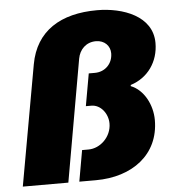

<svg xmlns="http://www.w3.org/2000/svg" viewBox="-53 -786 772 836"><g transform="rotate(-5 333.5 -368.5)"><path d="M13 0H212L306 -534C313 -573 342 -603 385 -603C423 -603 447 -577 447 -545C447 -499 413 -466 369 -466H342L317 -325H341C382 -325 413 -284 413 -241C413 -183 364 -136 312 -136H284L260 0H332C492 0 611 -88 611 -239C611 -305 576 -373 519 -395L520 -400C596 -424 643 -491 643 -573C643 -691 514 -737 402 -737C243 -737 133 -671 107 -526Z"/></g></svg>

Font: Archivo Black
Style: Italic
Weight: 900
Italic angle: -10°
Designer: Hector Gatti
Foundry: Omnibus-Type
Version: Version 2.001